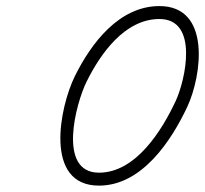

<svg xmlns="http://www.w3.org/2000/svg" viewBox="-20 -576 665 623"><path d="M588 -230.1C634.8 -330.6 665.8 -556.3 497.4 -556.3C366.4 -556.3 275.6 -435.4 223.1 -329.3C223.1 -329.3 223.1 -329.3 223.1 -329.3C223.1 -329.3 223.1 -329.3 223.1 -329.3C173.8 -229.8 121.1 26.3 301.2 26.3C440.4 26.3 536 -119.1 588 -230.1C588 -230.1 588 -230.1 588 -230.1C588 -230.1 588 -230.1 588 -230.1ZM260.8 -310.7C305.3 -400.7 384.3 -514.3 497.4 -514.3C625.3 -514.3 582.3 -317.4 549.9 -247.9C549.9 -247.9 549.9 -247.9 549.9 -247.9C549.9 -247.9 549.9 -247.9 549.9 -247.9C506 -154.1 421.3 -15.7 301.2 -15.7C164.8 -15.7 227 -242.5 260.8 -310.7C260.8 -310.7 260.8 -310.7 260.8 -310.7C260.8 -310.7 260.8 -310.7 260.8 -310.7Z"/></svg>

Font: FRB American Cursive Guidelines Medium
Style: Italic
Weight: 500
Italic angle: -25°
Version: Version 2.0;Modular Font Editor K font №1